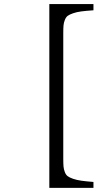

<svg xmlns="http://www.w3.org/2000/svg" viewBox="-20 -723 475 935"><path d="M220.2 191.9V-703.1H435.1V-672.9Q398.9 -670.4 376.2 -667.5Q353.5 -664.6 335.9 -658.4Q318.4 -652.3 309.8 -646Q301.3 -639.6 295.9 -626.2Q290.5 -612.8 289.3 -599.1Q288.1 -585.4 288.1 -561V49.8Q288.1 74.2 289.3 87.9Q290.5 101.6 295.7 115Q300.8 128.4 309.6 135Q318.4 141.6 335.9 147.7Q353.5 153.8 376.2 157Q398.9 160.2 435.1 163.1V191.9Z"/></svg>

Font: Linear Smooth
Style: Regular
Weight: 400
Designer: Philipp H. Poll, Flanker
Foundry: Philipp H. Poll, reworked by Flanker
Version: Version 1.061 | FøM Fix